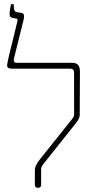

<svg xmlns="http://www.w3.org/2000/svg" viewBox="-20 -893 454 920"><path d="M147 -7V-80Q147 -98 170 -128L325 -322Q331 -330 333 -334Q335 -338 335 -345V-545Q335 -564 316 -564H36Q14 -564 14 -580Q14 -594 51 -740L64 -794V-798Q64 -803 58 -804L41 -807Q32 -809 29 -813Q26 -817 26 -826Q26 -845 33 -873H46V-862Q46 -850 49.5 -842.5Q53 -835 65 -834L83 -831Q95 -830 95 -816Q95 -805 93 -798L47 -613Q46 -610 46 -604Q46 -592 61 -592H327Q363 -592 363 -551L362 -341Q362 -333 357.5 -324Q353 -315 343 -302L191 -111Q183 -101 180 -95Q177 -89 177 -80V-7Q177 7 162 7Q155 7 151 3Q147 -1 147 -7Z"/></svg>

Font: Noto Serif Hebrew NarrowThin
Style: Regular
Weight: 250
Width: 4
Designer: Monotype Design Team
Foundry: Monotype Imaging Inc.
Version: Version 1.000